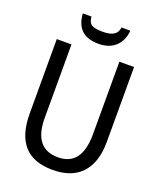

<svg xmlns="http://www.w3.org/2000/svg" viewBox="-164 -1007 928 1117"><g transform="rotate(20 300.0 -448.0)"><path d="M539.1 -714.8V-252Q539.1 -125 477.5 -57.6Q416 9.8 296.9 9.8Q61 9.8 61 -253.9V-713.9H151.9V-258.8Q151.9 -69.8 301.8 -69.8Q445.8 -69.8 448.2 -259.8V-714.8ZM446.3 -906.2Q441.9 -844.2 402.8 -807.6Q363.8 -771 297.4 -771Q160.6 -771 152.3 -906.2H205.6Q209 -869.1 228.3 -857.2Q247.6 -845.2 298.3 -845.2Q386.7 -845.2 391.6 -906.2Z"/></g></svg>

Font: WenQuanYi Micro Hei Mono
Style: Regular
Weight: 400
Foundry: Ascender Corporation
Version: Version 0.2.0-beta